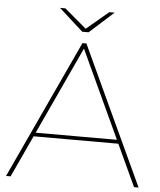

<svg xmlns="http://www.w3.org/2000/svg" viewBox="-58 -917 804 967"><g transform="rotate(5 344.0 -433.5)"><path d="M334 -700H354L679 0H656L339 -684H349L32 0H9ZM126 -230H561L571 -211H116ZM206 -867H233L347 -771H341L455 -867H482L360 -757H328Z"/></g></svg>

Font: Montserrat
Style: Regular
Weight: 400
Designer: Julieta Ulanovsky
Foundry: Julieta Ulanovsky
Version: Version 8.000